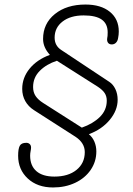

<svg xmlns="http://www.w3.org/2000/svg" viewBox="-20 -752 585 847"><path d="M60 -65Q60 -95 67 -108.5Q74 -122 96 -122Q105 -122 111 -116.5Q117 -111 117 -101Q117 -95 115 -85Q113 -75 113 -65Q113 -21 140.5 3Q168 27 220 27Q281 27 317.5 -2.5Q354 -32 354 -81Q354 -121 314 -148L130 -266Q105 -282 91.5 -306Q78 -330 78 -360Q78 -409 110.5 -449Q143 -489 200 -510Q170 -543 170 -580Q170 -648 222 -690Q274 -732 357 -732Q425 -732 464.5 -700Q504 -668 504 -613Q504 -599 501 -584Q499 -571 491.5 -563.5Q484 -556 473 -556Q462 -556 456.5 -563.5Q451 -571 453 -584Q455 -591 455 -609Q455 -647 429 -665.5Q403 -684 349 -684Q291 -684 256 -657Q221 -630 221 -586Q221 -550 251 -531L462 -391Q479 -380 489 -359Q499 -338 499 -312Q499 -265 464 -223Q429 -181 372 -160Q388 -147 396.5 -127Q405 -107 405 -84Q405 -39 380 -2.5Q355 34 311.5 54.5Q268 75 214 75Q145 75 102.5 35.5Q60 -4 60 -65ZM451 -308Q451 -327 442 -341Q433 -355 412 -369L231 -484Q185 -469 155.5 -439.5Q126 -410 126 -368Q126 -345 137 -328.5Q148 -312 170 -298L341 -189Q390 -206 420.5 -236Q451 -266 451 -308Z"/></svg>

Font: Kodchasan ExtraLight
Style: Italic
Weight: 275
Italic angle: -10°
Version: Version 1.000; ttfautohint (v1.6)